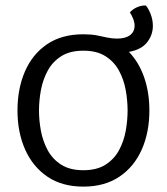

<svg xmlns="http://www.w3.org/2000/svg" viewBox="-20 -682 620 714"><path d="M45 -271Q45 -352.5 73 -416.8Q101 -481 155.5 -517.8Q210 -554.5 289.5 -554.5Q319 -554.5 339.8 -550.5Q360.5 -546.5 378 -542.5Q395.5 -538.5 415.5 -538.5Q446.5 -538.5 463.5 -551.2Q480.5 -564 480.5 -586.5Q480.5 -599 475 -612.5Q469.5 -626 463 -636Q474.5 -648.5 489.8 -655.2Q505 -662 522.5 -661.5Q531.5 -651.5 540 -630Q548.5 -608.5 548.5 -586Q548.5 -552 527.2 -524.8Q506 -497.5 459.5 -489Q497 -450 516.2 -394Q535.5 -338 535.5 -271Q535.5 -189.5 507 -125.5Q478.5 -61.5 423.8 -24.8Q369 12 290 12Q210.5 12 156 -25.2Q101.5 -62.5 73.2 -126.5Q45 -190.5 45 -271ZM125 -271Q125 -234 132.2 -195.2Q139.5 -156.5 157.5 -123.2Q175.5 -90 207.8 -69.5Q240 -49 290 -49Q340 -49 372.2 -69.5Q404.5 -90 422.5 -123.2Q440.5 -156.5 447.5 -195.2Q454.5 -234 454.5 -271Q454.5 -308 447.5 -347Q440.5 -386 422.5 -419.2Q404.5 -452.5 372.2 -473Q340 -493.5 290 -493.5Q240 -493.5 207.8 -473Q175.5 -452.5 157.5 -419.2Q139.5 -386 132.2 -347Q125 -308 125 -271Z"/></svg>

Font: Signika SC
Style: Regular
Weight: 300
Designer: Anna Giedryś
Foundry: Anna Giedryś
Version: Version 2.000